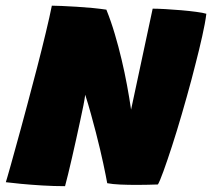

<svg xmlns="http://www.w3.org/2000/svg" viewBox="-36 -652 746 676"><path d="M193 3.5Q154 3.5 112.8 1Q71.5 -1.5 37.2 -4.8Q3 -8 -15.5 -10.5Q-14.5 -13 -10 -28.8Q-5.5 -44.5 1.8 -70.2Q9 -96 18.2 -129.5Q27.5 -163 38.2 -202Q49 -241 60 -283Q77.5 -348 94.5 -413.8Q111.5 -479.5 125.2 -536.8Q139 -594 146.5 -632Q158 -632 181.8 -631Q205.5 -630 234.2 -628.2Q263 -626.5 290.8 -623.8Q318.5 -621 338.5 -618Q355 -577 368.2 -532.2Q381.5 -487.5 392.2 -442Q403 -396.5 411.2 -352Q419.5 -307.5 425.5 -266L501.5 -621.5Q518.5 -621.5 545.8 -620Q573 -618.5 602 -616Q631 -613.5 655.2 -610.2Q679.5 -607 690.5 -603.5Q688.5 -587 684.8 -567Q681 -547 676 -524.5Q671 -502 665 -477.2Q659 -452.5 652.2 -426.2Q645.5 -400 638.5 -373Q622 -311.5 604.2 -250.5Q586.5 -189.5 569.5 -137.2Q552.5 -85 539.5 -49.2Q526.5 -13.5 520 -2.5Q503.5 -2 484.5 -1.5Q465.5 -1 445.5 -1Q415.5 -1 387.5 -2.2Q359.5 -3.5 341.5 -7Q339.5 -18 336 -35.8Q332.5 -53.5 327.5 -76.8Q322.5 -100 316 -127.5Q309.5 -155 301.5 -186Q293.5 -217 284.2 -250.5Q275 -284 264 -318.5Q262.5 -305.5 257.8 -281.2Q253 -257 246.2 -226.2Q239.5 -195.5 232.2 -162Q225 -128.5 217.5 -96.8Q210 -65 203.8 -38.8Q197.5 -12.5 193 3.5Z"/></svg>

Font: Grandstander Thin Black
Style: Italic
Weight: 900
Italic angle: -15°
Version: Version 1.200